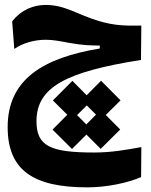

<svg xmlns="http://www.w3.org/2000/svg" viewBox="-20 -453 626 794"><path d="M340.8 321.8C423.3 321.8 509.8 302.7 563.5 279.3L564.5 155.3C500 167 439.9 177.7 370.1 177.7C188 177.7 130.9 151.4 130.9 48.3C130.9 -93.3 253.9 -156.2 563 -205.1L564.5 -347.2C494.1 -345.7 448.2 -348.1 387.2 -366.7C297.4 -393.6 250 -432.6 168 -432.6C122.1 -432.6 68.8 -414.6 30.3 -364.3L39.1 -250.5C73.2 -274.9 123 -288.6 168.9 -288.6C199.2 -288.6 225.6 -283.2 268.1 -275.4C324.7 -265.1 358.9 -265.1 392.6 -264.6V-252.4C160.2 -213.9 11.7 -126 11.7 72.8C11.7 253.4 121.1 321.8 340.8 321.8ZM277.8 163.1 337.4 103.5 396.5 162.6 477.1 82.5 417.5 22.5 478.5 -38.1 397.9 -119.1 338.4 -59.1 279.3 -118.7 198.7 -37.6 258.3 21.5 197.3 83ZM336.9 61.5 298.8 22.9 338.9 -17.1 377 21Z"/></svg>

Font: CaskaydiaCove Nerd Font
Style: Bold
Weight: 700
Designer: Aaron Bell
Foundry: Saja Typeworks
Version: Version 2111.1;Nerd Fonts 2.3.0